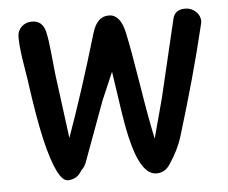

<svg xmlns="http://www.w3.org/2000/svg" viewBox="-44 -558 772 649"><g transform="rotate(-5 342.0 -234.0)"><path d="M652.3 -437Q614.3 -277.8 552.7 -77.1Q539.1 -32.7 507.3 14.2Q490.2 40 460.9 39.6Q407.7 38.6 377.9 -92.8Q368.2 -134.8 357.9 -207L341.8 -315.9L301.8 -222.7L227.5 -21Q221.2 -2.4 209 7.3Q194.3 35.6 162.1 36.6Q125 38.1 90.3 -108.9Q72.8 -184.6 55.2 -314L43.5 -387.2Q37.1 -431.2 37.1 -460.9Q37.1 -481.4 51.5 -494.9Q65.9 -508.3 86.4 -508.3Q123.5 -508.3 132.3 -467.8Q138.7 -439 142.6 -396.5L149.9 -324.7L178.7 -105.5Q232.9 -255.9 291 -452.1Q307.1 -506.3 347.2 -506.3Q385.7 -506.3 399.4 -445.8Q412.1 -388.7 431.2 -270Q450.7 -147 465.8 -78.1L501.5 -210.9L564.5 -477.1Q571.8 -506.8 606.4 -506.8Q627 -506.8 642.1 -492.9Q657.2 -479 657.2 -459.5Q657.2 -457 652.3 -437Z"/></g></svg>

Font: YBG Kramawirya
Style: Regular
Weight: 400
Designer: R.S. Wihananto
Foundry: R.S. Wihananto
Version: Version 2.0.1